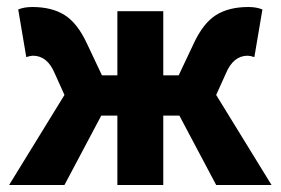

<svg xmlns="http://www.w3.org/2000/svg" viewBox="-20 -528 801 548"><path d="M6 0 164 -257 136 -319Q115 -369 74 -369Q67 -369 55 -365L32 -501Q49 -508 72 -508Q128 -508 164.5 -485Q201 -462 228 -404L271 -313H315V-496H446V-313H490L533 -404Q560 -462 596.5 -485Q633 -508 689 -508Q712 -508 729 -501L706 -365Q694 -369 687 -369Q646 -369 625 -319L597 -257L755 0H597L492 -198H446V0H315V-198H269L164 0Z"/></svg>

Font: Toshiba Sans
Style: Bold
Weight: 700
Designer: Paul D. Hunt
Foundry: Toshiba Corporation
Version: Version 2.020;PS 2.0;hotconv 1.0.86;makeotf.lib2.5.63406